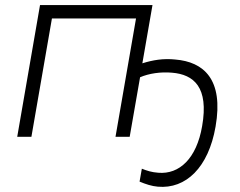

<svg xmlns="http://www.w3.org/2000/svg" viewBox="-20 -540 948 758"><path d="M48 0H104L185 -467H517L436 0H492L533 -235C568 -250 614 -257 659 -253C745 -246 805 -196 778 -42C756 86 688 149 605 142C578 140 560 134 540 126L531 177C555 187 579 195 603 197C714 207 803 121 831 -40C864 -228 783 -296 672 -305C625 -310 583 -303 542 -290L582 -520H138Z"/></svg>

Font: Fixel Display 20240404 Light
Style: Italic
Weight: 300
Italic angle: -10°
Designer: AlfaBravo + MacPaw
Foundry: Kyrylo Tkachov, Marchela Mozhyna, Serhii Makarenko, Maria Weinstein, Zakhar Kryvoshyya
Version: Version 1.211;Glyphs 3.2 (3225)